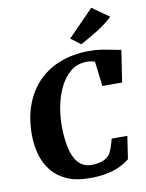

<svg xmlns="http://www.w3.org/2000/svg" viewBox="-106 -1082 887 1164"><g transform="rotate(-10 337.0 -500.0)"><path d="M350 8Q268 8 210.8 -17.5Q153.5 -43 118 -87.5Q82.5 -132 66.2 -189.5Q50 -247 50 -311Q50 -415 80.8 -496.8Q111.5 -578.5 168.2 -635.5Q225 -692.5 304.5 -722.2Q384 -752 481.5 -752Q522.5 -752 559.5 -746Q596.5 -740 626.2 -733.5Q656 -727 674 -725L644 -529H522.5L504 -681.5Q497 -684 489.2 -686Q481.5 -688 473.2 -689Q465 -690 455.5 -690Q396.5 -690 354.8 -656Q313 -622 286.5 -566.8Q260 -511.5 248.2 -446.5Q236.5 -381.5 238 -320Q239.5 -259 248.2 -212Q257 -165 273.5 -133.5Q290 -102 315.5 -85.5Q341 -69 376.5 -69Q387.5 -69 405.8 -71Q424 -73 444.8 -80.5Q465.5 -88 483.5 -106Q490 -113.5 495.5 -124.5Q501 -135.5 505.8 -148.8Q510.5 -162 514.8 -176.5Q519 -191 522.5 -205H619L598 -64.5Q584 -53.5 563.8 -41Q543.5 -28.5 514.2 -17.2Q485 -6 444.8 1Q404.5 8 350 8ZM441 -800 380 -846 538.5 -1007.5 642.5 -934.5Q608 -902 571.5 -877.5Q535 -853 501.5 -834.5Q468 -816 441 -800Z"/></g></svg>

Font: Merriweather 20pt Black
Style: Italic
Weight: 900
Italic angle: -7.8°
Version: Version 2.101